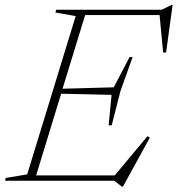

<svg xmlns="http://www.w3.org/2000/svg" viewBox="-46 -708 696 752"><path d="M431.5 23 401.5 0H-26.5L-23.5 -11L60.5 -25L250.5 -645L171 -659L174 -670H587.5L625.5 -688.5H630L604.5 -502.5L593 -502L579 -649H287.5L199 -360.5L399.5 -366L461.5 -484.5H473.5L425.5 -350.5L391.5 -217H379.5L391 -336.5L193.5 -341L95.5 -21H403.5L531.5 -174.5L541 -169L435.5 23Z"/></svg>

Font: Newsreader 16pt ExtraLight
Style: Italic
Weight: 275
Italic angle: -17°
Designer: Hugues Gentile
Foundry: Production Type
Version: Version 1.003; ttfautohint (v1.8.3)